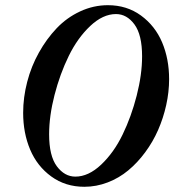

<svg xmlns="http://www.w3.org/2000/svg" viewBox="-20 -696 662 729"><path d="M300.3 13.2Q228.5 13.2 174.8 -25.9Q121.1 -64.9 94.5 -127.9Q67.9 -190.9 67.9 -267.6Q67.9 -326.2 83.3 -385.3Q98.6 -444.3 127.7 -496.3Q156.7 -548.3 195.3 -588.9Q233.9 -629.4 284.4 -652.8Q335 -676.3 389.6 -676.3Q461.4 -676.3 515.1 -637.2Q568.8 -598.1 595.5 -535.2Q622.1 -472.2 622.1 -395.5Q622.1 -346.7 611.1 -297.1Q600.1 -247.6 580.3 -202.4Q560.5 -157.2 531.2 -117.7Q502 -78.1 467 -49.1Q432.1 -20 388.9 -3.4Q345.7 13.2 300.3 13.2ZM266.1 -25.4Q315.9 -25.4 364 -70.8Q412.1 -116.2 445.3 -184.6Q478.5 -252.9 499 -333Q519.5 -413.1 519.5 -481.9Q519.5 -564 490.5 -603.3Q461.4 -642.6 420.4 -642.6Q370.6 -642.6 322.5 -597.2Q274.4 -551.8 241 -483.4Q207.5 -415 187 -335.2Q166.5 -255.4 166.5 -186Q166.5 -104 195.8 -64.7Q225.1 -25.4 266.1 -25.4Z"/></svg>

Font: Elstob SemiBold
Style: Italic
Weight: 600
Italic angle: -20°
Designer: Peter S. Baker
Version: Version 1.015